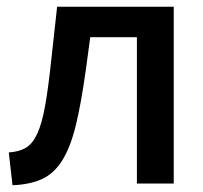

<svg xmlns="http://www.w3.org/2000/svg" viewBox="-20 -543 602 568"><path d="M6 -92Q36 -94 56 -105.5Q76 -117 90 -147Q104 -177 113.5 -230Q123 -283 132 -369L149 -523H494V0H385V-433H247L234 -337Q220 -236 204 -171Q188 -106 163.5 -67.5Q139 -29 103.5 -13Q68 3 17 5Z"/></svg>

Font: Oxford Sans SemiBold
Style: Regular
Weight: 600
Designer: Matt McInerney, Pablo Impallari, Rodrigo Fuenzalida
Foundry: Matt McInerney, Pablo Impallari, Rodrigo Fuenzalida
Version: Version 3.000g; ttfautohint (v1.5) -l 8 -r 28 -G 28 -x 14 -D